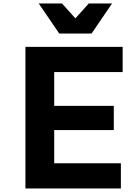

<svg xmlns="http://www.w3.org/2000/svg" viewBox="-20 -1065 790 1085"><path d="M123.7 -800H673.1V-657.8H286.3V-466.8H623.1V-330H286.3V-142.2H663.1V0H123.7ZM497.5 -875.5H314.8L198.9 -1045.3H330.5L452.9 -909.2H359.3L481.7 -1045.3H613.3Z"/></svg>

Font: Martian Mono VF sWd Rg
Style: Regular
Weight: 400
Width: 6
Monospace: yes
Designer: Roman Shamin
Foundry: Evil Martians
Version: Version 1.100